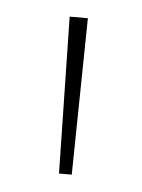

<svg xmlns="http://www.w3.org/2000/svg" viewBox="-33 -742 233 315"><g transform="rotate(5 84.0 -585.0)"><path d="M100 -714H70L75 -456H96Z"/></g></svg>

Font: Noto Sans Arabic UI SmCn Th
Style: Regular
Weight: 100
Width: 4
Designer: Monotype Design Team, Nadine Chahine and Nizar Qandah
Foundry: Monotype Imaging Inc.
Version: Version 2.010